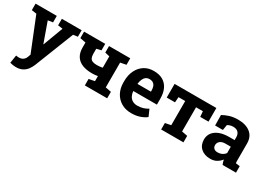

<svg xmlns="http://www.w3.org/2000/svg" viewBox="-15 -1261 3013 2196"><g transform="rotate(30 1491.0 -162.5)"><path d="M177.2 213.4Q158.7 213.4 137.9 210.2Q117.2 207 98.6 201.7L114.7 97.2Q124 99.1 135.3 100.1Q146.5 101.1 154.8 101.1Q185.5 101.1 208 85Q230.5 68.8 240.7 38.6L252.4 5.9L75.7 -433.1L10.7 -442.4V-528.3H291V-442.4L226.6 -432.6L319.8 -170.9H322.8L420.9 -433.6L357.9 -442.4V-528.3H619.1V-442.4L559.6 -434.1L357.9 78.6Q343.3 115.2 320.6 145.8Q297.9 176.3 262.9 194.8Q228 213.4 177.2 213.4Z M966.3 0V-85.4L1042.5 -100.1V-167.5Q1024.4 -163.6 1005.4 -161.9Q986.3 -160.2 967.3 -160.2Q891.1 -160.2 837.4 -182.1Q783.7 -204.1 755.4 -249Q727.1 -293.9 727.1 -362.3V-428.2L651.4 -442.9V-528.3H869.6H930.7V-442.9L869.6 -428.2V-362.3Q869.6 -327.6 879.4 -307.4Q889.2 -287.1 910.9 -278.6Q932.6 -270 967.3 -270Q987.3 -270 1005.6 -272Q1023.9 -273.9 1042.5 -277.8V-427.7L981 -442.4V-528.3H1261.2V-442.4L1185.1 -427.7V-100.1L1261.2 -85.4V0Z M1582.5 10.3Q1506.8 10.3 1450.2 -23.2Q1393.6 -56.6 1362.5 -115.2Q1331.5 -173.8 1331.5 -249V-268.6Q1331.5 -347.2 1360.8 -408Q1390.1 -468.8 1443.1 -503.4Q1496.1 -538.1 1567.9 -538.1Q1568.8 -538.1 1569.8 -538.1Q1641.6 -538.1 1690.4 -509.8Q1739.3 -481.4 1764.6 -428.2Q1790 -375 1790 -299.3V-221.7H1479.5L1478.5 -218.8Q1481.4 -184.1 1495.8 -157Q1510.3 -129.9 1536.6 -114.5Q1563 -99.1 1600.6 -99.1Q1639.6 -99.1 1673.6 -109.1Q1707.5 -119.1 1739.7 -138.7L1778.3 -50.8Q1745.6 -24.4 1696 -7.1Q1646.5 10.3 1582.5 10.3ZM1480.5 -315.9H1656.7V-328.6Q1656.7 -360.8 1648.2 -384Q1639.6 -407.2 1620.8 -419.9Q1602.1 -432.6 1572.3 -432.6Q1543.9 -432.6 1524.4 -417.7Q1504.9 -402.8 1493.9 -377Q1482.9 -351.1 1479 -318.4Z M1974.1 0V-85.4L2049.8 -100.1V-419.4H1961.4L1956.1 -348.1H1846.7V-528.3H2398.4V-348.1H2289.1L2283.2 -419.4H2192.9V-100.1L2268.6 -85.4V0Z M2626.5 10.3Q2547.9 10.3 2501.5 -32Q2455.1 -74.2 2455.1 -147Q2455.1 -196.8 2482.2 -234.4Q2509.3 -272 2562.3 -293.5Q2615.2 -314.9 2692.9 -314.9H2762.7V-354Q2762.7 -392.1 2740.5 -415.8Q2718.3 -439.5 2673.8 -439.5Q2650.9 -439.5 2632.6 -433.8Q2614.3 -428.2 2599.6 -418L2588.4 -348.1H2485.8L2483.9 -485.4Q2525.4 -508.8 2573.7 -523.4Q2622.1 -538.1 2681.6 -538.1Q2785.2 -538.1 2845.2 -490Q2905.3 -441.9 2905.3 -352.5V-134.8Q2905.3 -124 2905.5 -113.5Q2905.8 -103 2907.2 -93.3L2962.4 -85.4V0H2785.6Q2780.3 -13.7 2774.9 -29.3Q2769.5 -44.9 2767.1 -60.5Q2741.7 -28.3 2707.3 -9Q2672.9 10.3 2626.5 10.3ZM2664.6 -95.2Q2694.3 -95.2 2721.2 -108.6Q2748 -122.1 2762.7 -144V-227.5H2692.4Q2645.5 -227.5 2621.3 -206.1Q2597.2 -184.6 2597.2 -154.3Q2597.2 -126 2615 -110.6Q2632.8 -95.2 2664.6 -95.2Z"/></g></svg>

Font: Robotiche
Style: Bold
Weight: 700
Designer: Google
Version: Version 2.001